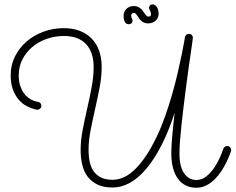

<svg xmlns="http://www.w3.org/2000/svg" viewBox="-20 -836 1087 886"><path d="M786.1 -316.4Q757.8 -228.5 724.1 -163.6Q690.4 -98.6 653.8 -55.7Q617.2 -12.7 578.1 8.3Q539.1 29.3 500.5 29.3Q458.5 29.3 430.2 15.9Q401.9 2.4 384.5 -20.8Q367.2 -43.9 359.6 -75.4Q352.1 -106.9 352.1 -143.6Q352.1 -186.5 361.3 -235.4Q370.6 -284.2 382.1 -334Q393.6 -383.8 402.8 -433.1Q412.1 -482.4 412.1 -526.9Q412.1 -595.2 377 -632.6Q341.8 -669.9 274.9 -669.9Q232.9 -669.9 195.1 -656.5Q157.2 -643.1 128.7 -618.9Q100.1 -594.7 83.3 -561.5Q66.4 -528.3 66.4 -488.8Q66.4 -461.4 72.8 -441.7Q79.1 -421.9 88.6 -408.2Q98.1 -394.5 109.1 -386.2Q120.1 -377.9 130.1 -373.5Q140.1 -369.1 147 -367.7Q153.8 -366.2 154.8 -366.2Q162.1 -365.2 166.5 -359.9Q170.9 -354.5 170.9 -347.7Q170.9 -339.8 165.3 -334.7Q159.7 -329.6 152.3 -329.6Q151.4 -329.6 147.5 -330.1Q143.6 -330.6 142.6 -331.1Q123.5 -335.9 103.3 -346.4Q83 -356.9 66.7 -375.7Q50.3 -394.5 39.8 -422.1Q29.3 -449.7 29.3 -488.8Q29.3 -536.1 49.3 -575.9Q69.3 -615.7 103 -644.8Q136.7 -673.8 181.2 -689.9Q225.6 -706.1 274.4 -706.1Q315.4 -706.1 347.7 -693.8Q379.9 -681.6 402.6 -658.4Q425.3 -635.3 437.3 -602.1Q449.2 -568.8 449.2 -526.9Q449.2 -481.4 439.7 -432.1Q430.2 -382.8 418.9 -333.3Q407.7 -283.7 398.2 -235.6Q388.7 -187.5 388.7 -144Q388.7 -113.3 394.3 -87.9Q399.9 -62.5 413.1 -44.4Q426.3 -26.4 447.5 -16.4Q468.8 -6.3 500 -6.3Q521 -6.3 544.7 -15.1Q568.4 -23.9 594 -46.4Q619.6 -68.8 647.2 -107.4Q674.8 -146 703.6 -206.1Q724.6 -250 742.4 -300.8Q760.3 -351.6 774.7 -402.1Q789.1 -452.6 800 -499.8Q811 -546.9 818.4 -583.3Q825.7 -619.6 829.6 -641.6Q833.5 -663.6 833.5 -664.6Q835 -671.4 839.8 -675.5Q844.7 -679.7 851.6 -679.7Q859.9 -679.7 865 -674.3Q870.1 -668.9 870.1 -662.1Q870.1 -660.2 867.4 -641.1Q864.7 -622.1 860.4 -591.8Q856 -561.5 850.3 -521.7Q844.7 -481.9 839.1 -438.5Q833.5 -395 827.9 -350.1Q822.3 -305.2 817.9 -263.9Q813.5 -222.7 810.8 -187.7Q808.1 -152.8 808.1 -129.4Q808.1 -66.4 829.8 -35.9Q851.6 -5.4 886.7 -5.4Q911.1 -5.4 931.4 -21.5Q951.7 -37.6 967.5 -60.5Q983.4 -83.5 994.1 -107.9Q1004.9 -132.3 1010.7 -149.4Q1012.7 -155.3 1017.6 -158.7Q1022.5 -162.1 1028.3 -162.1Q1036.6 -162.1 1041.7 -156.2Q1046.9 -150.4 1046.9 -143.6Q1046.9 -141.6 1045.9 -137.7Q1043.9 -132.3 1038.3 -117.9Q1032.7 -103.5 1023.4 -84.7Q1014.2 -65.9 1001 -45.7Q987.8 -25.4 970.7 -8.5Q953.6 8.3 932.4 19.3Q911.1 30.3 885.7 30.3Q857.9 30.3 836.4 19.3Q814.9 8.3 800.3 -12.2Q785.6 -32.7 778.1 -62.3Q770.5 -91.8 770.5 -129.4Q770.5 -160.6 774.9 -210Q779.3 -259.3 786.1 -316.4ZM711.9 -771Q711.9 -762.2 708.3 -754.4Q704.6 -746.6 698.2 -740.7Q691.9 -734.9 682.9 -731.4Q673.8 -728 663.1 -728Q653.3 -728 646 -731Q638.7 -733.9 633.1 -738.8Q627.4 -743.7 623.5 -749Q619.6 -754.4 616.2 -759.8Q611.8 -766.6 607.7 -771.5Q603.5 -776.4 597.7 -776.4Q593.3 -776.4 590.6 -774.7Q587.9 -772.9 586.9 -771Q585.9 -769 585.7 -766.8Q585.4 -764.6 585.4 -764.2Q585.4 -759.3 586.7 -755.6Q587.9 -752 589.8 -748Q590.8 -746.1 591.3 -744.1Q591.8 -742.2 591.8 -739.7Q591.8 -733.4 586.9 -728.8Q582 -724.1 574.2 -724.1Q570.3 -724.1 565.9 -725.8Q561.5 -727.5 558.1 -731.9Q554.7 -736.3 552.5 -744.1Q550.3 -752 550.3 -764.2Q550.3 -772 553.5 -780Q556.6 -788.1 562.5 -794.2Q568.4 -800.3 577.1 -804.2Q585.9 -808.1 597.7 -808.1Q607.9 -808.1 615.2 -804.9Q622.6 -801.8 628.4 -797.1Q634.3 -792.5 638.4 -786.6Q642.6 -780.8 646 -775.9Q650.9 -769 655 -764.2Q659.2 -759.3 665 -759.3Q672.9 -759.3 674.8 -763.4Q676.8 -767.6 676.8 -770Q676.8 -775.9 674.8 -781Q672.9 -786.1 670.9 -790.5Q667.5 -796.4 667.5 -800.3Q667.5 -806.2 672.4 -811Q677.2 -815.9 685.1 -815.9Q694.3 -815.9 703.1 -804.7Q711.9 -793.5 711.9 -771Z"/></svg>

Font: Sacramento
Style: Regular
Weight: 400
Designer: Astigmatic (AOETI)
Foundry: Astigmatic (AOETI)
Version: Version 1.000